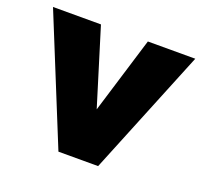

<svg xmlns="http://www.w3.org/2000/svg" viewBox="-94 -594 737 700"><g transform="rotate(20 275.0 -244.5)"><path d="M198 0 -1 -489H185L312 -77H241L367 -489H551L352 0Z"/></g></svg>

Font: Outfit ExtraBold
Style: Regular
Weight: 800
Designer: Rodrigo Fuenzalida
Foundry: fragTYPE
Version: Version 1.100;gftools[0.9.27]